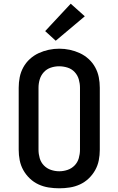

<svg xmlns="http://www.w3.org/2000/svg" viewBox="-20 -1009 640 1037"><path d="M300 8Q271 8 242.5 3.5Q214 -1 188 -13Q162 -25 141 -45Q120 -65 106 -90Q92 -115 86.5 -143Q81 -171 81 -200V-535Q81 -564 86.5 -592Q92 -620 106 -645.5Q120 -671 141.5 -690.5Q163 -710 189 -722Q215 -734 243 -740Q271 -746 300 -746Q329 -746 357 -740Q385 -734 411 -722Q437 -710 458.5 -690.5Q480 -671 494 -645.5Q508 -620 513.5 -592Q519 -564 519 -535V-200Q519 -171 513.5 -143Q508 -115 494 -90Q480 -65 459 -45Q438 -25 412 -13Q386 -1 357.5 3.5Q329 8 300 8ZM300 -84Q323 -84 345 -91.5Q367 -99 383 -115.5Q399 -132 405.5 -154.5Q412 -177 412 -200V-535Q412 -558 405.5 -580.5Q399 -603 383 -620Q367 -637 344.5 -644Q322 -651 299 -651Q276 -651 254 -643.5Q232 -636 216.5 -619Q201 -602 194.5 -580Q188 -558 188 -535V-200Q188 -177 194.5 -154.5Q201 -132 217 -115.5Q233 -99 255 -91.5Q277 -84 300 -84ZM281 -789 224 -841 362 -989 438 -921Z"/></svg>

Font: Iosevka Slab Semibold Extended
Style: Regular
Weight: 600
Width: 7
Monospace: yes
Designer: Belleve Invis
Foundry: Belleve Invis
Version: Version 11.1.0; ttfautohint (v1.8.3)